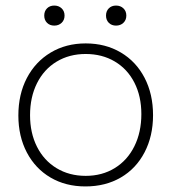

<svg xmlns="http://www.w3.org/2000/svg" viewBox="-20 -661 616 690"><path d="M46 -246Q46 -322 76.5 -380.5Q107 -439 162 -472Q217 -505 288 -505Q359 -505 414 -472.5Q469 -440 499.5 -381.5Q530 -323 530 -247Q530 -172 499.5 -113.5Q469 -55 414 -23Q359 9 287 9Q216 9 161.5 -23Q107 -55 76.5 -113Q46 -171 46 -246ZM488 -251Q488 -315 463 -364Q438 -413 392.5 -440Q347 -467 288 -467Q229 -467 183.5 -439.5Q138 -412 113 -362Q88 -312 88 -247Q88 -183 113 -133.5Q138 -84 183.5 -56.5Q229 -29 288 -29Q347 -29 392.5 -57Q438 -85 463 -135.5Q488 -186 488 -251ZM139 -605Q139 -621 149 -631Q159 -641 175 -641Q191 -641 201.5 -631Q212 -621 212 -605Q212 -589 201.5 -579Q191 -569 175 -569Q159 -569 149 -579Q139 -589 139 -605ZM361 -605Q361 -621 371 -631Q381 -641 397 -641Q413 -641 423.5 -631Q434 -621 434 -605Q434 -589 423.5 -579Q413 -569 397 -569Q381 -569 371 -579Q361 -589 361 -605Z"/></svg>

Font: Bellota Light
Style: Regular
Weight: 300
Designer: Kemie Guaida
Foundry: Kemie Guaida
Version: Version 4.001